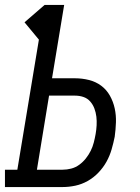

<svg xmlns="http://www.w3.org/2000/svg" viewBox="-46 -755 566 775"><path d="M-26 0V-70H24L111 -595L53 -665L134 -735H213L164 -439H257Q286 -439 313.5 -432Q341 -425 362.5 -409Q384 -393 397.5 -369Q411 -345 417 -317.5Q423 -290 422 -261Q421 -232 417 -203Q412 -178 404.5 -152Q397 -126 384 -102.5Q371 -79 351.5 -58.5Q332 -38 308 -24.5Q284 -11 258 -5.5Q232 0 207 0ZM103 -70H207Q224 -70 241.5 -74.5Q259 -79 274 -90Q289 -101 300.5 -115.5Q312 -130 320 -146Q328 -162 332.5 -179.5Q337 -197 340 -214Q343 -231 344 -249Q345 -267 343 -284Q341 -301 335 -317Q329 -333 318 -345.5Q307 -358 291 -363.5Q275 -369 257 -369H152Z"/></svg>

Font: Iosevka Slab Oblique
Style: Regular
Weight: 400
Italic angle: -9°
Monospace: yes
Designer: Belleve Invis
Foundry: Belleve Invis
Version: Version 11.1.1; ttfautohint (v1.8.3)